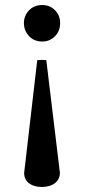

<svg xmlns="http://www.w3.org/2000/svg" viewBox="-20 -501 359 763"><path d="M76 186 128 -262Q146 -264 164 -262L218 185Q218 212 198 227Q178 242 146 242Q115 242 95.5 227.5Q76 213 76 186ZM219 -409Q219 -378 198.5 -357Q178 -336 148 -336Q115 -336 95 -358Q75 -380 75 -409Q75 -438 95 -459.5Q115 -481 148 -481Q178 -481 198.5 -460.5Q219 -440 219 -409Z"/></svg>

Font: Tiro Devanagari Marathi
Style: Regular
Weight: 400
Designer: Devanagari: John Hudson & Fiona Ross. Latin: John Hudson.
Foundry: Tiro Typeworks Ltd.
Version: Version 1.52